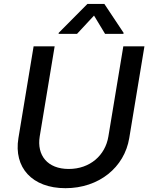

<svg xmlns="http://www.w3.org/2000/svg" viewBox="-20 -969 778 1001"><path d="M622.9 -727.3 545.1 -257.8C529.1 -159.1 449.2 -88.1 338.4 -88.1C227.6 -88.1 171.2 -159.1 187.1 -257.8L264.9 -727.3H155.2L76 -248.9C50.8 -96.2 146.7 12.1 321.4 12.1C495.7 12.1 628.6 -96.2 653.8 -248.9L733 -727.3ZM285.5 -792.6H381.7L470.2 -887.8L527.7 -792.6H623.6L624.3 -797.9L524.1 -948.5H435.7L286.2 -797.9Z"/></svg>

Font: Margiela Sans Medium
Style: Italic
Weight: 500
Italic angle: -9.39999°
Designer: Stefan Endress, Andreas Faust
Version: Version 1.100;FEAKit 1.0